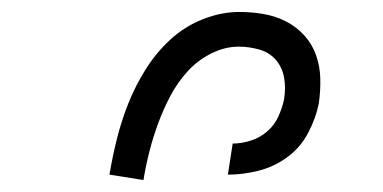

<svg xmlns="http://www.w3.org/2000/svg" viewBox="-20 -800 640 321"><path d="M220 -499 163 -508Q168 -538 175.5 -568Q183 -598 194.5 -627Q206 -656 223.5 -684Q241 -712 265 -734Q289 -756 319.5 -768Q350 -780 380 -780Q401 -780 421 -776.5Q441 -773 458.5 -764Q476 -755 489 -740.5Q502 -726 508.5 -707.5Q515 -689 515.5 -668.5Q516 -648 513 -627Q508 -602 495 -577.5Q482 -553 460 -537Q438 -521 412 -514.5Q386 -508 361 -508L369 -560Q384 -560 399.5 -565Q415 -570 427 -580.5Q439 -591 445.5 -605.5Q452 -620 455 -634V-635Q458 -653 455 -670Q452 -687 441.5 -699.5Q431 -712 414 -717Q397 -722 379 -722Q356 -722 333 -710.5Q310 -699 293 -680Q276 -661 264.5 -639Q253 -617 244.5 -594Q236 -571 230 -547.5Q224 -524 220 -500Z"/></svg>

Font: Iosevka HT Light Extended
Style: Italic
Weight: 300
Width: 7
Italic angle: -9°
Monospace: yes
Designer: Belleve Invis
Foundry: Belleve Invis
Version: Version 32.3.0; ttfautohint (v1.8.4)